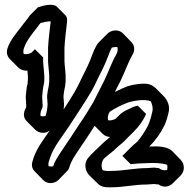

<svg xmlns="http://www.w3.org/2000/svg" viewBox="-20 -784 815 819"><path d="M455 -55C440 -54 426 -55 418 -58C410 -76 413 -93 423 -107C436 -119 449 -129 463 -140L487 -162C497 -170 507 -178 516 -188L552 -224C573 -245 591 -269 603 -298L568 -333C553 -331 542 -325 530 -319C520 -315 501 -305 493 -297L474 -278C464 -272 452 -269 441 -271C438 -283 441 -297 448 -307C471 -323 499 -336 524 -346C547 -354 599 -363 623 -352C629 -340 632 -327 631 -314C627 -293 620 -267 611 -248C598 -223 583 -200 566 -180C556 -172 546 -163 537 -154L502 -119L537 -84H540C560 -86 584 -88 605 -88C636 -90 670 -89 693 -81C695 -73 694 -65 693 -59C681 -56 669 -58 657 -67C651 -67 644 -69 636 -69C627 -68 618 -68 607 -67C555 -67 506 -55 455 -55ZM607 3C618 2 627 2 636 1C644 1 651 3 657 3C677 18 701 13 716 -1L751 -36C769 -54 768 -85 751 -102L716 -138C696 -159 658 -161 617 -159C643 -185 664 -214 681 -248C690 -267 697 -293 701 -314C703 -337 693 -358 679 -373L644 -408C636 -416 625 -422 615 -425C591 -431 544 -423 524 -416C491 -403 453 -386 429 -362L394 -327C391 -324 388 -320 385 -317L378 -308C364 -289 369 -263 383 -248L418 -213C426 -205 438 -200 450 -200C435 -188 419 -174 404 -159L368 -124C363 -119 359 -113 354 -108C336 -83 345 -52 362 -35L398 0C411 13 429 16 455 15C506 15 554 3 607 3ZM207 -75C200 -73 192 -74 187 -75C186 -82 186 -89 189 -97L193 -110C209 -159 247 -203 275 -246C306 -295 340 -343 369 -393C385 -420 399 -454 414 -482C429 -512 440 -540 451 -569L457 -581C464 -583 474 -584 481 -583C483 -572 482 -561 475 -550C456 -517 443 -478 425 -441C409 -411 394 -378 378 -348C358 -314 338 -282 315 -249L281 -197C261 -166 238 -135 221 -106C213 -92 210 -85 207 -75ZM230 -17 265 -53C269 -57 273 -62 275 -68L279 -80C281 -86 285 -95 291 -106C308 -135 331 -166 351 -197L385 -249C408 -282 428 -314 448 -348C464 -378 479 -411 495 -441C513 -478 526 -517 545 -550C557 -570 554 -591 540 -605L539 -606L504 -642C486 -660 456 -657 439 -641L438 -640L402 -604C393 -595 387 -582 381 -569C370 -540 359 -512 344 -482C329 -454 315 -420 299 -393C270 -343 236 -295 205 -246C177 -203 139 -159 123 -110L119 -97C113 -79 117 -64 128 -53L129 -52L164 -16C183 3 213 0 230 -17ZM169 -458C169 -472 164 -510 164 -523V-539L129 -574L115 -560C105 -554 93 -551 81 -554C79 -562 79 -569 82 -578C93 -612 120 -643 140 -669C144 -675 150 -682 153 -686C167 -690 184 -693 196 -693V-691C192 -656 187 -618 185 -581V-524C185 -509 190 -473 190 -460V-436C189 -423 187 -410 184 -398L182 -384C181 -380 181 -376 181 -371C181 -366 181 -362 182 -358C182 -353 182 -348 183 -343C183 -324 179 -303 174 -289C166 -287 159 -288 153 -289C151 -301 155 -314 161 -325C162 -330 162 -334 162 -336C161 -341 161 -347 161 -352C160 -359 160 -366 160 -373C162 -393 163 -412 168 -429C168 -432 168 -437 169 -442ZM99 -458V-442C98 -437 98 -432 98 -429C93 -412 92 -393 90 -373C90 -366 90 -359 91 -352C91 -347 91 -341 92 -336C92 -334 92 -330 91 -325C79 -304 78 -283 94 -267L130 -231C148 -213 178 -213 195 -230L230 -266C247 -283 253 -312 253 -343C252 -348 252 -353 252 -358C251 -362 251 -366 251 -371C251 -376 251 -380 252 -384L254 -398C257 -410 259 -423 260 -436V-460C260 -473 255 -509 255 -524V-581C257 -618 262 -656 266 -691C267 -704 265 -713 259 -719L258 -720L223 -755C206 -772 165 -760 142 -753L107 -718C96 -701 82 -686 70 -669C50 -643 23 -612 12 -578C6 -559 11 -544 22 -532L23 -531L58 -496C63 -491 70 -487 76 -485C83 -483 91 -482 97 -483C98 -474 99 -463 99 -458Z"/></svg>

Font: Dictator
Style: Chalk
Weight: 500
Version: Version MIL.1277